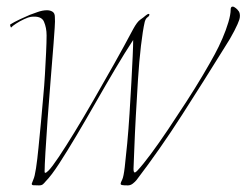

<svg xmlns="http://www.w3.org/2000/svg" viewBox="-20 -556 746 581"><path d="M98 5Q85 5 80.5 4.5Q76 4 76 0Q76 -1 81 -13Q85 -21 89 -47Q93 -73 96.5 -109.5Q100 -146 104 -186.5Q108 -227 111 -265Q114 -296 116 -331Q118 -366 119.5 -397.5Q121 -429 121 -449Q121 -472 113 -490.5Q105 -509 73 -505Q66 -504 53 -498Q40 -492 28.5 -484.5Q17 -477 14 -473Q13 -472 11.5 -476.5Q10 -481 11 -482Q22 -489 41 -498Q60 -507 70 -511Q78 -514 93.5 -519.5Q109 -525 122 -525Q132 -525 139 -520.5Q146 -516 146 -505Q147 -493 145.5 -472Q144 -451 142 -423Q138 -371 133 -311Q128 -251 124 -194.5Q120 -138 117.5 -95.5Q115 -53 115 -38V-36Q115 -33 117 -33Q120 -33 127 -40Q137 -50 157.5 -80.5Q178 -111 205.5 -156Q233 -201 263.5 -254Q294 -307 325 -362Q356 -417 383 -468Q395 -490 404.5 -496.5Q414 -503 422 -510Q427 -514 430 -514Q432 -514 432 -512Q432 -508 428 -505Q425 -503 422.5 -500Q420 -497 418 -490Q412 -464 406.5 -417Q401 -370 397.5 -314.5Q394 -259 391 -204.5Q388 -150 386.5 -107.5Q385 -65 384 -45Q384 -34 388 -34Q390 -34 395 -39Q412 -57 436.5 -90Q461 -123 488.5 -164Q516 -205 543.5 -247.5Q571 -290 593.5 -328Q616 -366 630 -392Q642 -414 653 -439.5Q664 -465 671 -488.5Q678 -512 678 -527Q678 -536 684 -536Q688 -536 693.5 -531.5Q699 -527 700 -525Q704 -521 705 -516.5Q706 -512 706 -508Q706 -502 704 -496Q701 -486 689 -462.5Q677 -439 660 -413Q598 -313 531 -208.5Q464 -104 393 -11Q389 -6 382 -0.5Q375 5 367 5Q354 5 349.5 4Q345 3 345 0Q345 -3 350 -13Q354 -21 357.5 -50.5Q361 -80 365 -122.5Q369 -165 372 -213Q375 -261 377.5 -306Q380 -351 381.5 -385.5Q383 -420 383 -435Q358 -397 329 -348Q300 -299 270 -246.5Q240 -194 211.5 -146Q183 -98 159 -61Q135 -24 118 -7Q114 -2 110 1.5Q106 5 98 5Z"/></svg>

Font: Explora
Style: Regular
Weight: 400
Designer: Robert E. Leuschke
Foundry: Robert E. Leuschke
Version: Version 1.010